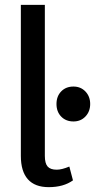

<svg xmlns="http://www.w3.org/2000/svg" viewBox="-20 -762 401 792"><path d="M66 -119V-742H165V-119Q165 -88 176.5 -75Q188 -62 214 -62Q235 -62 266 -75L281 -18Q242 10 181 10Q124 10 95 -22.5Q66 -55 66 -119ZM213 -333Q213 -365 232.5 -385Q252 -405 283 -405Q313 -405 332.5 -384.5Q352 -364 352 -333Q352 -302 332.5 -281.5Q313 -261 283 -261Q252 -261 232.5 -281Q213 -301 213 -333Z"/></svg>

Font: Sarabun Medium
Style: Regular
Weight: 500
Designer: Suppakit Chalermlarp | Katatrad Co.,Ltd.
Foundry: Cadson Demak Co.,Ltd.
Version: Version 1.000; ttfautohint (v1.6)